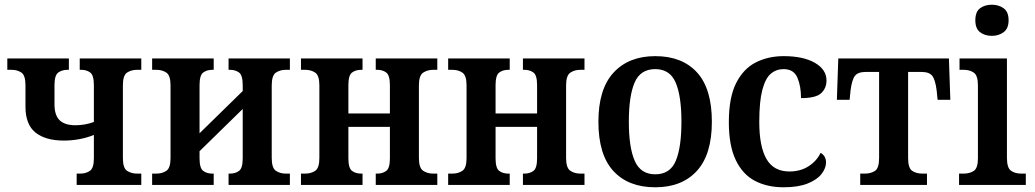

<svg xmlns="http://www.w3.org/2000/svg" viewBox="-20 -784 4390 814"><path d="M305 0V-48H320Q344 -48 361 -59.5Q378 -71 378 -113V-212Q349 -200 316 -194Q283 -188 251 -188Q173 -188 130.5 -222Q88 -256 88 -332V-422Q88 -465 70.5 -476.5Q53 -488 30 -488H11V-536H272V-488H266Q243 -488 227 -476.5Q211 -465 211 -423V-342Q211 -295 233 -274Q255 -253 300 -253Q319 -253 339.5 -256.5Q360 -260 378 -267V-423Q378 -465 362.5 -476.5Q347 -488 325 -488H318V-536H579V-488H561Q537 -488 519 -476.5Q501 -465 501 -422V-114Q501 -71 519 -59.5Q537 -48 561 -48H579V0Z M625 0V-48H643Q668 -48 685.5 -60Q703 -72 703 -114V-422Q703 -464 685.5 -476Q668 -488 643 -488H625V-536H886V-488H880Q857 -488 841.5 -476.5Q826 -465 826 -423V-219L1009 -398V-423Q1009 -465 993.5 -476.5Q978 -488 955 -488H949V-536H1209V-488H1191Q1167 -488 1149.5 -476Q1132 -464 1132 -422V-114Q1132 -72 1149.5 -60Q1167 -48 1191 -48H1209V0H949V-48H955Q978 -48 993.5 -59.5Q1009 -71 1009 -113V-322L826 -143V-113Q826 -71 841.5 -59.5Q857 -48 880 -48H886V0Z M1256 0V-48H1274Q1299 -48 1316.5 -60Q1334 -72 1334 -114V-422Q1334 -464 1316.5 -476Q1299 -488 1274 -488H1256V-536H1517V-488H1511Q1488 -488 1472.5 -476.5Q1457 -465 1457 -423V-303H1633V-423Q1633 -465 1617.5 -476.5Q1602 -488 1580 -488H1573V-536H1834V-488H1816Q1792 -488 1774 -476Q1756 -464 1756 -422V-114Q1756 -72 1774 -60Q1792 -48 1816 -48H1834V0H1573V-48H1580Q1602 -48 1617.5 -59.5Q1633 -71 1633 -113V-246H1457V-113Q1457 -71 1472.5 -59.5Q1488 -48 1511 -48H1517V0Z M1880 0V-48H1898Q1923 -48 1940.5 -60Q1958 -72 1958 -114V-422Q1958 -464 1940.5 -476Q1923 -488 1898 -488H1880V-536H2141V-488H2135Q2112 -488 2096.5 -476.5Q2081 -465 2081 -423V-303H2257V-423Q2257 -465 2241.5 -476.5Q2226 -488 2204 -488H2197V-536H2458V-488H2440Q2416 -488 2398 -476Q2380 -464 2380 -422V-114Q2380 -72 2398 -60Q2416 -48 2440 -48H2458V0H2197V-48H2204Q2226 -48 2241.5 -59.5Q2257 -71 2257 -113V-246H2081V-113Q2081 -71 2096.5 -59.5Q2112 -48 2135 -48H2141V0Z M2758 10Q2644 10 2580.5 -59Q2517 -128 2517 -268Q2517 -407 2581.5 -476.5Q2646 -546 2758 -546Q2872 -546 2935 -477Q2998 -408 2998 -268Q2998 -129 2934.5 -59.5Q2871 10 2758 10ZM2758 -45Q2821 -45 2845 -102Q2869 -159 2869 -268Q2869 -377 2844.5 -434Q2820 -491 2758 -491Q2695 -491 2670.5 -434Q2646 -377 2646 -268Q2646 -159 2671 -102Q2696 -45 2758 -45Z M3302 10Q3233 10 3181 -17Q3129 -44 3099.5 -105Q3070 -166 3070 -266Q3070 -371 3101 -432Q3132 -493 3184.5 -519.5Q3237 -546 3302 -546Q3386 -546 3435 -517.5Q3484 -489 3484 -443Q3484 -410 3461.5 -389Q3439 -368 3376 -368Q3376 -419 3360.5 -455Q3345 -491 3302 -491Q3271 -491 3248 -471.5Q3225 -452 3212 -403Q3199 -354 3199 -267Q3199 -163 3229.5 -110Q3260 -57 3327 -57Q3374 -57 3408.5 -79.5Q3443 -102 3459 -136Q3482 -123 3482 -95Q3482 -71 3463 -46.5Q3444 -22 3404 -6Q3364 10 3302 10Z M3627 0V-48H3647Q3672 -48 3689.5 -59.5Q3707 -71 3707 -114V-479H3650Q3618 -479 3605 -463Q3592 -447 3586 -401L3582 -361H3528L3534 -536H4003L4009 -361H3955L3951 -401Q3945 -447 3932 -463Q3919 -479 3887 -479H3830V-114Q3830 -71 3847.5 -59.5Q3865 -48 3890 -48H3910V0Z M4185 -632Q4155 -632 4135 -647.5Q4115 -663 4115 -698Q4115 -734 4135 -749Q4155 -764 4185 -764Q4214 -764 4235 -749Q4256 -734 4256 -698Q4256 -663 4235 -647.5Q4214 -632 4185 -632ZM4046 0V-48H4066Q4091 -48 4108.5 -59.5Q4126 -71 4126 -113V-422Q4126 -464 4108.5 -476Q4091 -488 4066 -488H4048V-536H4249V-115Q4249 -72 4266.5 -60Q4284 -48 4309 -48H4329V0Z"/></svg>

Font: Noto Serif SemiCondensed SemiBold
Style: Regular
Weight: 600
Width: 4
Designer: Monotype Design Team
Foundry: Monotype Imaging Inc.
Version: Version 2.013; ttfautohint (v1.8.4.7-5d5b)